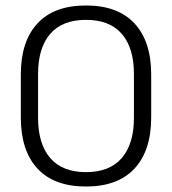

<svg xmlns="http://www.w3.org/2000/svg" viewBox="-20 -670 628 701"><path d="M294 11Q177.5 11 116.8 -54.5Q56 -120 56 -241.5V-398Q56 -519 116.8 -584.5Q177.5 -650 294 -650Q410 -650 471 -584.5Q532 -519 532 -398V-241.5Q532 -120 471 -54.5Q410 11 294 11ZM294 -41.5Q380.5 -41.5 424.8 -93.2Q469 -145 469 -239.5V-400Q469 -495 424.8 -546.2Q380.5 -597.5 294 -597.5Q207.5 -597.5 163.2 -546.2Q119 -495 119 -400V-239.5Q119 -145 163.2 -93.2Q207.5 -41.5 294 -41.5Z"/></svg>

Font: Anek Odia Medium Light
Style: Regular
Weight: 300
Version: Version 1.003